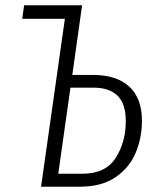

<svg xmlns="http://www.w3.org/2000/svg" viewBox="-20 -705 587 725"><path d="M516 -249Q516 -185 492.5 -128.5Q469 -72 416.5 -36Q364 0 281 0H135L225 -634H64L71 -685H290L253 -422H332Q420 -422 468 -378Q516 -334 516 -249ZM455 -247Q455 -313 424 -343.5Q393 -374 333 -374H246L200 -49H291Q379 -49 417 -109Q455 -169 455 -247Z"/></svg>

Font: Fira Sans Extra Condensed Light
Style: Italic
Weight: 300
Width: 3
Italic angle: -8°
Designer: Carrois Corporate & Edenspiekermann AG
Foundry: Carrois Corporate GbR & Edenspiekermann AG
Version: Version 4.203